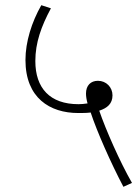

<svg xmlns="http://www.w3.org/2000/svg" viewBox="-20 -652 540 739"><path d="M455 67 488 52C441 -30 387 -153 362 -226C393 -236 413 -253 413 -285C413 -316 389 -341 357 -341C329 -341 311 -323 311 -292C311 -281 313 -268 317 -254C304 -252 292 -251 282 -251C172 -251 116 -313 116 -417C116 -488 139 -551 176 -620L139 -632C102 -567 78 -491 78 -421C78 -275 172 -217 281 -217C298 -217 314 -217 329 -219C353 -146 407 -24 455 67Z"/></svg>

Font: Noto Sans Devanagari UI SemiCondensed ExtraLight
Style: Regular
Weight: 200
Width: 4
Designer: Jelle Bosma - Monotype Design Team
Foundry: Monotype Imaging Inc.
Version: Version 2.004